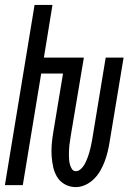

<svg xmlns="http://www.w3.org/2000/svg" viewBox="-25 -755 545 783"><path d="M284 8Q260 8 240 -3Q220 -14 208.5 -32.5Q197 -51 192 -73.5Q187 -96 185.5 -119.5Q184 -143 186 -166.5Q188 -190 192 -214L232 -455H143L68 0H-5L116 -735H189L154 -520H317L264 -204Q263 -194 261 -183.5Q259 -173 258 -163Q257 -153 256.5 -142.5Q256 -132 256 -122Q256 -112 257 -102Q258 -92 260.5 -83Q263 -74 268.5 -65.5Q274 -57 284 -57Q294 -57 302 -63.5Q310 -70 315.5 -78Q321 -86 325 -95Q329 -104 332.5 -113Q336 -122 338.5 -131Q341 -140 343.5 -149.5Q346 -159 347.5 -168Q349 -177 351 -186L406 -520H479L422 -176Q419 -156 414 -136Q409 -116 402 -97Q395 -78 384.5 -59.5Q374 -41 358.5 -25.5Q343 -10 323.5 -1Q304 8 284 8Z"/></svg>

Font: Iosevka Term Curly Oblique
Style: Regular
Weight: 400
Italic angle: -9°
Designer: Belleve Invis
Foundry: Belleve Invis
Version: Version 32.3.0